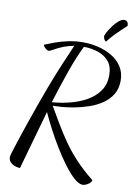

<svg xmlns="http://www.w3.org/2000/svg" viewBox="-107 -962 809 1150"><g transform="rotate(10 297.5 -387.0)"><path d="M478 121Q455 121 425 94Q395 67 362.5 23.5Q330 -20 298 -72.5Q266 -125 239 -177Q212 -229 193 -271Q165 -175 139.5 -82Q114 11 92 87Q65 87 43 72.5Q21 58 21 35Q21 24 26 8.5Q31 -7 35 -20Q61 -102 85 -171.5Q109 -241 131 -303.5Q153 -366 176.5 -427.5Q200 -489 226.5 -553Q253 -617 285 -690Q244 -682 213.5 -669Q183 -656 164.5 -645Q146 -634 139 -634Q134 -634 126 -639Q118 -644 111.5 -651.5Q105 -659 105 -665Q131 -676 167 -689Q203 -702 246 -711Q289 -720 335 -720Q379 -720 424.5 -709.5Q470 -699 508.5 -676.5Q547 -654 571 -618Q595 -582 595 -531Q595 -483 573 -447.5Q551 -412 515 -388Q479 -364 436 -349.5Q393 -335 351 -327Q309 -319 274 -316.5Q239 -314 220 -314Q251 -261 280 -212Q309 -163 343 -114Q377 -65 422.5 -16Q468 33 532 84Q527 100 509.5 110.5Q492 121 478 121ZM211 -334Q266 -338 321 -352Q376 -366 421.5 -392Q467 -418 494.5 -457.5Q522 -497 522 -552Q522 -606 496 -636.5Q470 -667 429 -680.5Q388 -694 343 -694Q309 -626 276 -531.5Q243 -437 211 -334ZM468 -748Q459 -752 455 -762Q451 -772 451 -776Q451 -785 461.5 -804Q472 -823 488 -844.5Q504 -866 521.5 -880.5Q539 -895 555 -895Q564 -895 571 -888.5Q578 -882 579 -863Q544 -831 517 -804Q490 -777 468 -748Z"/></g></svg>

Font: Dancing Script Medium
Style: Regular
Weight: 500
Designer: Pablo Impallari
Foundry: Pablo Impallari
Version: Version 2.000